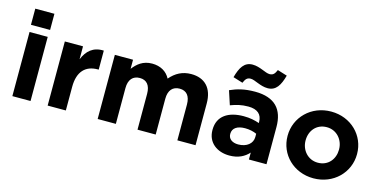

<svg xmlns="http://www.w3.org/2000/svg" viewBox="-74 -1148 3075 1550"><g transform="rotate(15 1463.0 -373.0)"><path d="M71 -730V-595H231V-730ZM75 -536V0H227V-536Z M370 -536V0H522V-198C522 -326 584 -387 685 -387H693V-546C603 -550 553 -502 522 -428V-536Z M788 -536V0H940V-299C940 -371 975 -408 1032 -408C1089 -408 1121 -371 1121 -299V0H1273V-299C1273 -371 1308 -408 1365 -408C1422 -408 1454 -371 1454 -299V0H1606V-349C1606 -478 1538 -546 1425 -546C1352 -546 1296 -516 1249 -461C1221 -515 1168 -546 1098 -546C1021 -546 975 -505 940 -460V-536Z M1890 10C1964 10 2015 -17 2052 -58V0H2199V-311C2199 -383 2181 -442 2141 -482C2103 -520 2043 -542 1960 -542C1869 -542 1811 -525 1752 -499L1790 -383C1839 -401 1880 -412 1938 -412C2014 -412 2053 -377 2053 -314V-305C2015 -318 1976 -327 1922 -327C1795 -327 1706 -273 1706 -156V-154C1706 -48 1789 10 1890 10ZM1936 -95C1887 -95 1853 -119 1853 -160V-162C1853 -210 1893 -236 1958 -236C1995 -236 2029 -228 2055 -216V-189C2055 -134 2007 -95 1936 -95ZM1760 -610 1841 -585C1855 -617 1867 -634 1898 -634C1934 -634 1986 -595 2048 -595C2118 -595 2149 -649 2172 -733L2091 -758C2077 -726 2065 -709 2034 -709C1998 -709 1946 -748 1884 -748C1814 -748 1783 -694 1760 -610Z M2593 12C2760 12 2884 -113 2884 -267V-269C2884 -423 2761 -546 2595 -546C2428 -546 2304 -421 2304 -267V-265C2304 -111 2427 12 2593 12ZM2595 -119C2511 -119 2454 -188 2454 -267V-269C2454 -348 2506 -415 2593 -415C2677 -415 2734 -346 2734 -267V-265C2734 -186 2682 -119 2595 -119Z"/></g></svg>

Font: Mission
Style: Bold
Weight: 700
Version: Version 1.000;FEAKit 1.0